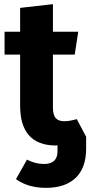

<svg xmlns="http://www.w3.org/2000/svg" viewBox="-20 -684 435 925"><path d="M350 -110 395 -25V31Q395 125 344.5 173Q294 221 202 221Q115 221 57 179L110 85Q150 106 192 106Q257 106 257 45V16Q254 17 247 17Q77 15 77 -175V-421H2V-531H77V-646L235 -664V-531H357L340 -421H235V-166Q235 -131 248 -115.5Q261 -100 290 -100Q314 -100 350 -110Z"/></svg>

Font: FiraGO
Style: Bold
Weight: 700
Designer: bBox Type
Foundry: bBox Type GmbH
Version: Version 1.001;PS 001.001;hotconv 1.0.88;makeotf.lib2.5.64775